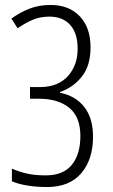

<svg xmlns="http://www.w3.org/2000/svg" viewBox="-20 -744 454 774"><path d="M345 -553Q345 -480 310.5 -436Q276 -392 222 -373V-370Q284 -358 319.5 -313Q355 -268 355 -193Q355 -101 307.5 -45.5Q260 10 169 10Q131 10 94 4.5Q57 -1 28 -13V-64Q59 -51 90 -44Q121 -37 164 -37Q235 -37 269.5 -79.5Q304 -122 304 -196Q304 -273 259 -309.5Q214 -346 137 -346H101V-393H141Q213 -393 253 -436.5Q293 -480 293 -547Q293 -610 263 -643.5Q233 -677 179 -677Q140 -677 109 -663Q78 -649 51 -630L26 -669Q62 -695 100 -709.5Q138 -724 184 -724Q258 -724 301.5 -678.5Q345 -633 345 -553Z"/></svg>

Font: Noto Sans Sinhala UI ExtraCondensed Light
Style: Regular
Weight: 300
Width: 2
Designer: Jelle Bosma - Monotype Design Team
Foundry: Monotype Imaging Inc.
Version: Version 2.006; ttfautohint (v1.8.4.7-5d5b)